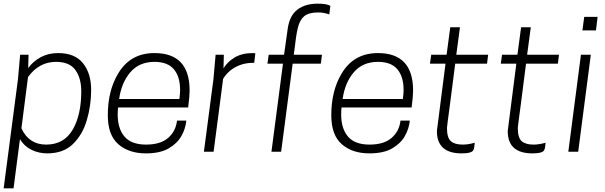

<svg xmlns="http://www.w3.org/2000/svg" viewBox="-29 -829 3303 1049"><path d="M45 200H-9L69 -395L81 -530H127L125 -457Q152 -494 193.5 -516.5Q235 -539 289 -539Q380 -539 424.5 -483.5Q469 -428 469 -338Q469 -253 445.5 -173Q422 -93 369.5 -42Q317 9 229 9Q183 9 143 -10.5Q103 -30 80 -69ZM223 -39Q320 -39 367.5 -119.5Q415 -200 415 -330Q415 -402 383 -446.5Q351 -491 277 -491Q184 -491 124 -408L88 -128Q129 -39 223 -39Z M768 9Q675 9 617.5 -41Q560 -91 560 -199Q560 -334 617 -428Q683 -539 815 -539Q1007 -539 1007 -334Q1007 -305 999 -242H616Q614 -222 614 -204Q614 -126 651.5 -82.5Q689 -39 769 -39Q848 -39 890 -76Q932 -113 938 -170H989Q985 -127 962.5 -86.5Q940 -46 893 -18.5Q846 9 768 9ZM951 -288Q955 -315 955 -338Q955 -410 921 -450.5Q887 -491 815 -491Q731 -491 682.5 -433.5Q634 -376 622 -288Z M1138 0H1085L1137 -395L1149 -530H1194L1192 -455Q1211 -489 1251.5 -514Q1292 -539 1352 -539L1366 -538L1360 -486Q1313 -486 1279.5 -472.5Q1246 -459 1224 -439Q1202 -419 1190 -398Z M1507 0H1454L1517 -481H1432L1439 -530H1523Q1533 -601 1543 -672.5Q1553 -744 1596 -776.5Q1639 -809 1706 -809Q1757 -809 1776 -797L1770 -750Q1742 -761 1709 -761Q1657 -761 1632.5 -740Q1608 -719 1598 -676Q1588 -633 1581 -567L1576 -530H1730L1724 -481H1570Z M1989 9Q1896 9 1838.5 -41Q1781 -91 1781 -199Q1781 -334 1838 -428Q1904 -539 2036 -539Q2228 -539 2228 -334Q2228 -305 2220 -242H1837Q1835 -222 1835 -204Q1835 -126 1872.5 -82.5Q1910 -39 1990 -39Q2069 -39 2111 -76Q2153 -113 2159 -170H2210Q2206 -127 2183.5 -86.5Q2161 -46 2114 -18.5Q2067 9 1989 9ZM2172 -288Q2176 -315 2176 -338Q2176 -410 2142 -450.5Q2108 -491 2036 -491Q1952 -491 1903.5 -433.5Q1855 -376 1843 -288Z M2493 9Q2358 9 2358 -113Q2386 -337 2405 -481H2320L2327 -530H2411L2431 -680H2484L2464 -530H2638L2632 -481H2458L2429 -255Q2415 -153 2413 -130Q2413 -76 2434.5 -57.5Q2456 -39 2498 -39Q2529 -39 2560 -48L2565 -49L2563 -34Q2562 -15 2554.5 -5Q2547 5 2517 8Z M2880 9Q2745 9 2745 -113Q2773 -337 2792 -481H2707L2714 -530H2798L2818 -680H2871L2851 -530H3025L3019 -481H2845L2816 -255Q2802 -153 2800 -130Q2800 -76 2821.5 -57.5Q2843 -39 2885 -39Q2916 -39 2947 -48L2952 -49L2950 -34Q2949 -15 2941.5 -5Q2934 5 2904 8Z M3130 0H3076L3145 -530H3199ZM3227 -663H3153L3163 -737H3236Z"/></svg>

Font: Tanohe Sans Light
Style: Italic
Weight: 300
Designer: Village Type and Design LLC & Cristiano Sobral
Foundry: Cooper Hewitt Smithsonian Design Museum
Version: Version 1.00;September 29, 2021;FontCreator 13.0.0.2655 64-b